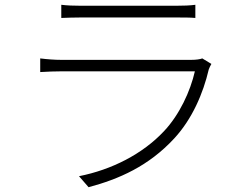

<svg xmlns="http://www.w3.org/2000/svg" viewBox="-20 -751 1040 802"><path d="M236 -731V-676C262 -677 288 -678 317 -678C369 -678 658 -678 715 -678C747 -678 774 -678 796 -676V-731C774 -728 747 -727 716 -727C656 -727 365 -727 317 -727C286 -727 261 -728 236 -731ZM863 -484 825 -507C815 -503 797 -501 780 -501C739 -501 273 -501 234 -501C210 -501 180 -503 148 -507V-450C180 -452 211 -453 234 -453C277 -453 745 -453 794 -453C775 -370 730 -272 665 -203C575 -107 446 -42 310 -15L350 31C477 -3 601 -57 708 -173C783 -254 829 -362 852 -461C854 -467 859 -477 863 -484Z"/></svg>

Font: Noto Sans SC Light
Style: Regular
Weight: 300
Designer: Ryoko NISHIZUKA 西塚涼子 (kana, bopomofo & ideographs); Paul D. Hunt (Latin, Greek & Cyrillic); Sandoll Communications 산돌커뮤니
Foundry: Adobe
Version: Version 2.004;hotconv 1.0.118;makeotfexe 2.5.65603